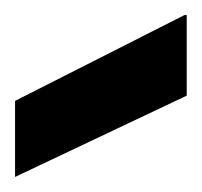

<svg xmlns="http://www.w3.org/2000/svg" viewBox="-20 -774 268 255"><path d="M0 -539V-640L225 -754H228V-647Z"/></svg>

Font: DM Sans 36pt
Style: Bold
Weight: 700
Version: Version 4.004;gftools[0.9.30]